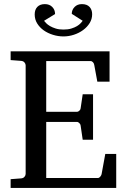

<svg xmlns="http://www.w3.org/2000/svg" viewBox="-20 -923 623 943"><path d="M32.2 0V-43L84 -46.9Q94.7 -47.9 100.3 -54.7Q106 -61.5 106 -68.8V-602.1Q106 -609.4 100.3 -616.2Q94.7 -623 84 -624L32.2 -627.9V-670.9H518.1V-522H458L442.9 -604Q441.9 -611.3 436.8 -617.2Q431.6 -623 424.8 -623H207V-374H357.9Q364.7 -374 370.4 -379.9Q376 -385.7 376 -391.1L386.2 -460H437V-236.8H386.2L376 -306.2Q376 -311.5 370.1 -317.9Q364.3 -324.2 357.9 -324.2H207V-48.8H460.9Q467.3 -48.8 472.7 -55.7Q478 -62.5 479 -67.9L497.1 -167H550.8V0ZM432.6 -853Q432.6 -829.6 420.4 -809.8Q408.2 -790 388.2 -775.4Q368.2 -760.7 343 -752.4Q317.9 -744.1 291.5 -744.1Q265.6 -744.1 240.2 -752Q214.8 -759.8 194.8 -773.9Q174.8 -788.1 162.6 -807.9Q150.4 -827.6 150.4 -852.1Q150.4 -876 163.6 -889.4Q176.8 -902.8 200.2 -902.8Q223.1 -902.8 236.8 -888.7Q250.5 -874.5 250.5 -854L196.3 -820.8Q199.7 -816.4 206.8 -809.1Q213.9 -801.8 225.6 -794.9Q237.3 -788.1 253.4 -783Q269.5 -777.8 291.5 -777.8Q314.5 -777.8 330.8 -783Q347.2 -788.1 358.4 -794.9Q369.6 -801.8 376.2 -809.1Q382.8 -816.4 386.2 -820.8L332.5 -855Q332.5 -874.5 346.2 -888.7Q359.9 -902.8 382.3 -902.8Q407.2 -902.8 419.9 -888.9Q432.6 -875 432.6 -853Z"/></svg>

Font: Charis SIL
Style: Regular
Weight: 400
Foundry: SIL International
Version: Version 4.112